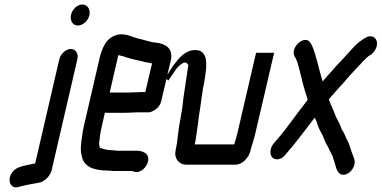

<svg xmlns="http://www.w3.org/2000/svg" viewBox="-20 -704 1691 851"><path d="M243 -442 136 20 123 23 107 26C79 33 51 36 34 60C8 97 29 137 64 124C93 116 125 111 156 105C177 101 203 76 209 50L323 -442C329 -466 315 -487 294 -487C273 -487 249 -466 243 -442ZM295 -639C289 -613 302 -591 325 -591C347 -591 370 -611 376 -636C382 -662 368 -684 345 -684C323 -684 301 -664 295 -639Z M554 -294H474C471 -294 469 -294 466 -293L502 -449C502 -451 503 -455 505 -460C516 -456 525 -456 536 -451C565 -441 597 -436 627 -428L640 -426C643 -425 648 -424 652 -423H654L624 -296H607C596 -296 567 -294 554 -294ZM587 -206H635C645 -205 654 -209 668 -218C682 -227 691 -240 695 -257L738 -441C747 -490 713 -511 671 -515L656 -517L644 -520C628 -523 610 -530 593 -533C568 -539 547 -552 517 -552C486 -552 455 -531 442 -503C435 -491 426 -465 422 -449L351 -142C348 -129 346 -118 345 -108C339 -70 335 -40 342 -14C350 35 396 52 458 52C467 52 476 54 485 54H564C568 54 571 56 575 57C596 65 622 45 631 25C651 -18 619 -36 586 -36H498C492 -37 487 -38 480 -38C477 -38 472 -38 467 -39C450 -39 436 -45 423 -49C421 -54 418 -65 420 -74C422 -96 425 -118 431 -143L445 -205C448 -204 450 -204 453 -204H533C546 -204 575 -206 587 -206Z M793 -270C791 -253 788 -220 784 -202C783 -193 780 -183 779 -173L774 -145C770 -118 767 -93 764 -67L761 -52C759 -43 758 -35 757 -28C754 0 775 26 805 26H1023C1053 26 1083 -4 1090 -36C1096 -61 1105 -83 1111 -110L1195 -470H1115L1032 -113C1028 -95 1023 -80 1018 -64H843L846 -77C850 -107 858 -153 861 -185L865 -211C872 -253 876 -300 886 -343L892 -386C899 -441 891 -482 846 -482C801 -482 767 -450 713 -358L726 -347L759 -395C773 -415 791 -427 800 -427C807 -427 815 -419 815 -412L814 -411Z M1599 -536 1589 -530C1565 -515 1550 -498 1530 -476L1509 -453C1494 -435 1471 -414 1456 -395C1444 -382 1423 -359 1410 -343C1393 -396 1383 -457 1362 -504L1357 -512C1335 -555 1264 -497 1286 -453L1291 -445C1297 -433 1298 -428 1303 -411C1309 -385 1316 -364 1322 -335C1329 -308 1336 -286 1344 -262C1316 -225 1281 -180 1255 -144C1236 -118 1213 -91 1193 -68C1175 -46 1175 -19 1187 -6C1202 9 1229 2 1243 -16C1287 -66 1330 -124 1373 -180L1375 -182C1380 -174 1386 -159 1387 -152C1393 -135 1401 -120 1410 -104C1417 -89 1423 -69 1431 -58C1435 -51 1439 -43 1443 -33C1448 -24 1457 -9 1458 2C1468 23 1469 65 1496 70C1527 76 1561 34 1550 0C1545 -16 1537 -32 1533 -48L1526 -68C1524 -75 1519 -81 1516 -88C1510 -103 1505 -115 1497 -127L1493 -135C1488 -152 1478 -169 1470 -184C1461 -210 1448 -234 1438 -262C1438 -263 1439 -263 1438 -264C1439 -265 1441 -267 1442 -269C1463 -294 1485 -318 1507 -342C1521 -360 1541 -380 1556 -397L1578 -420C1590 -435 1600 -443 1613 -455L1623 -461C1634 -468 1640 -477 1646 -489C1663 -527 1634 -558 1599 -536Z"/></svg>

Font: Electronic
Style: CircIt
Weight: 900
Version: Version 1.011